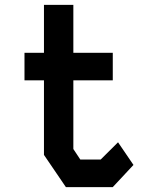

<svg xmlns="http://www.w3.org/2000/svg" viewBox="-20 -764 640 784"><path d="M159.5 -744H279.5V-548.5H440.5V-436H279.5V-155.5L308 -112.5H391L462 -183L525 -90.5L440.5 0H249L159.5 -131.5V-436H80V-548.5H159.5Z"/></svg>

Font: Kode Mono
Style: Regular
Weight: 400
Monospace: yes
Designer: Isa Ozler
Foundry: Kadena LLC
Version: Version 1.000;gftools[0.9.28]